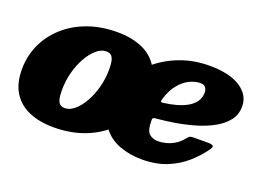

<svg xmlns="http://www.w3.org/2000/svg" viewBox="-87 -743 1310 966"><g transform="rotate(20 568.0 -260.0)"><path d="M10 -200Q10 -125 40.8 -76.2Q71.5 -27.5 127.5 -3.8Q183.5 20 259 20Q345.5 20 417 -6Q488.5 -32 540.2 -78.8Q592 -125.5 620 -187.2Q648 -249 648 -320Q648 -395 617.2 -443.8Q586.5 -492.5 530.5 -516.2Q474.5 -540 399 -540Q312.5 -540 241 -514Q169.5 -488 117.8 -441.2Q66 -394.5 38 -333Q10 -271.5 10 -200ZM235 -170Q235 -220.5 247.5 -267Q260 -313.5 281 -350.2Q302 -387 327.5 -408.5Q353 -430 379 -430Q393.5 -430 403.2 -423.2Q413 -416.5 418 -399.2Q423 -382 423 -350Q423 -300 410.5 -253.2Q398 -206.5 377 -169.8Q356 -133 330.5 -111.5Q305 -90 279 -90Q264.5 -90 254.8 -96.8Q245 -103.5 240 -120.8Q235 -138 235 -170ZM485.5 -190Q485.5 -114.5 520 -68.2Q554.5 -22 610.2 -1Q666 20 730.5 20Q807.5 20 865.2 -3.8Q923 -27.5 965.2 -65.2Q1007.5 -103 1037.5 -145Q1048.5 -160 1043.8 -166.5Q1039 -173 1017 -173H940Q923.5 -173 917.5 -168.2Q911.5 -163.5 905 -155.5Q886.5 -132 864.2 -118.8Q842 -105.5 819.2 -99.8Q796.5 -94 777.5 -94Q748.5 -94 729.5 -110.5Q710.5 -127 710.5 -182.5Q710.5 -190 713 -193.2Q715.5 -196.5 724.5 -197.5Q772 -201.5 825.8 -210.2Q879.5 -219 930.8 -234Q982 -249 1023.8 -272Q1065.5 -295 1090.5 -327.2Q1115.5 -359.5 1115.5 -403Q1115.5 -464.5 1057.2 -502.2Q999 -540 892.5 -540Q806 -540 731.8 -511Q657.5 -482 602.2 -432.5Q547 -383 516.2 -320.2Q485.5 -257.5 485.5 -190ZM736 -284.5Q725.5 -283 723.5 -286.2Q721.5 -289.5 725 -301Q740 -351.5 765.8 -382.5Q791.5 -413.5 821.2 -427.8Q851 -442 877.5 -442Q899.5 -442 907 -430.2Q914.5 -418.5 914.5 -404Q914.5 -377 900.5 -356.5Q886.5 -336 861.8 -321.5Q837 -307 804.8 -298Q772.5 -289 736 -284.5Z"/></g></svg>

Font: Besley Black
Style: Italic
Weight: 900
Italic angle: -13°
Designer: Owen Earl
Foundry: indestructible type*
Version: Version 2.001